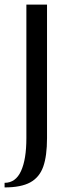

<svg xmlns="http://www.w3.org/2000/svg" viewBox="-29 -680 310 837"><path d="M-9 117Q39 117 62.5 66Q86 15 86 -78V-660H176V-78Q176 0 159.5 46.5Q143 93 103 115Q63 137 -9 137Z"/></svg>

Font: Philosopher
Style: Regular
Weight: 400
Designer: Jovanny Lemonad
Foundry: Jovanny Lemonad
Version: Version 2.000